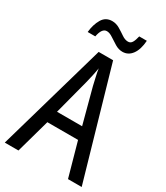

<svg xmlns="http://www.w3.org/2000/svg" viewBox="-220 -1051 947 1094"><g transform="rotate(30 253.5 -504.5)"><path d="M416 -51 354 -273H152L90 -51H0L205 -766H300L506 -51ZM274 -581Q269 -604 262 -633.5Q255 -663 252 -685Q248 -659 242 -632Q236 -605 230 -581L170 -352H335ZM94 -833Q99 -884 120.5 -920.5Q142 -957 185 -957Q211 -957 234.5 -943Q258 -929 279 -914.5Q300 -900 320 -900Q337 -900 346 -915.5Q355 -931 361 -958H411Q407 -899 383 -866.5Q359 -834 321 -834Q296 -834 272 -848.5Q248 -863 226.5 -877.5Q205 -892 187 -892Q155 -892 144 -833Z"/></g></svg>

Font: Noto Sans Tamil UI Condensed
Style: Regular
Weight: 400
Width: 3
Designer: Jelle Bosma - Monotype Design Team
Foundry: Monotype Imaging Inc.
Version: Version 2.004; ttfautohint (v1.8.4.7-5d5b)